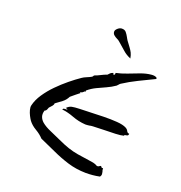

<svg xmlns="http://www.w3.org/2000/svg" viewBox="-157 -1033 1114 1179"><g transform="rotate(20 400.0 -443.5)"><path d="M743 -686Q743 -686 743 -684Q743 -679 740 -678Q690 -654 641 -630Q592 -606 547 -577Q542 -574 537.5 -568Q533 -562 528 -558Q502 -540 473 -527Q444 -514 415.5 -500.5Q387 -487 362 -466Q360 -465 361 -463Q362 -460 362 -458Q357 -458 354.5 -456.5Q352 -455 350 -452Q347 -449 343 -446.5Q339 -444 330 -444L335 -439Q321 -429 308 -417.5Q295 -406 281 -395Q269 -371 248.5 -355.5Q228 -340 207 -325Q208 -317 200 -307.5Q192 -298 185 -291Q184 -290 183 -289Q180 -281 176.5 -273Q173 -265 164 -262Q157 -239 163 -221.5Q169 -204 185 -190Q208 -171 242.5 -156.5Q277 -142 311 -126Q352 -107 383 -96.5Q414 -86 446 -80.5Q478 -75 523 -69Q540 -67 554.5 -64Q569 -61 582 -53Q589 -52 592.5 -54Q596 -56 599 -58Q602 -60 604 -61Q608 -61 611 -57Q612 -54 614.5 -52.5Q617 -51 623 -53Q623 -46 624 -40.5Q625 -35 627 -31Q629 -23 629.5 -15.5Q630 -8 623 2Q599 7 576.5 9Q554 11 532 11Q469 10 414 -7Q359 -24 307.5 -48Q256 -72 205 -94Q185 -116 155 -133.5Q125 -151 107 -175Q100 -185 91.5 -201.5Q83 -218 78.5 -235.5Q74 -253 77 -265Q86 -303 111.5 -341Q137 -379 171 -413.5Q205 -448 241 -477.5Q277 -507 308 -528Q319 -536 337.5 -543.5Q356 -551 368 -558Q371 -560 372.5 -563Q374 -566 376 -569Q396 -576 414 -585.5Q432 -595 452 -602Q460 -610 464.5 -615Q469 -620 482 -624Q485 -623 484 -619Q483 -615 487 -615Q497 -614 495 -629Q529 -636 565 -650Q601 -664 637 -677.5Q673 -691 707 -694Q716 -695 726 -693.5Q736 -692 743 -686ZM702 -306Q701 -296 695 -293.5Q689 -291 682.5 -290.5Q676 -290 675 -284Q657 -279 623 -277.5Q589 -276 550 -275.5Q511 -275 476 -273Q470 -273 464.5 -272Q459 -271 454 -270Q447 -269 440.5 -268.5Q434 -268 428 -268Q383 -271 342.5 -286.5Q302 -302 264 -306Q267 -313 271.5 -314Q276 -315 282 -315Q285 -315 288 -315Q291 -315 294 -316Q293 -319 289 -320Q285 -321 281 -322Q296 -338 313.5 -341.5Q331 -345 362 -346Q376 -346 392 -347Q408 -348 425 -348Q470 -350 518 -351Q566 -352 606 -349Q646 -346 667 -335Q680 -328 684.5 -317.5Q689 -307 702 -306ZM550 -743Q519 -756 499 -774.5Q479 -793 449 -818Q443 -824 431 -829.5Q419 -835 409.5 -843.5Q400 -852 400 -865Q400 -875 412 -886Q424 -897 437 -898Q457 -899 467 -887Q477 -875 485 -860Q488 -855 490.5 -850Q493 -845 496 -841Q513 -818 523 -804.5Q533 -791 539.5 -778Q546 -765 550 -743Z"/></g></svg>

Font: Yuji Boku
Style: Regular
Weight: 400
Designer: Kataoka Yuji
Foundry: Kinuta Font Factory
Version: Version 3.002